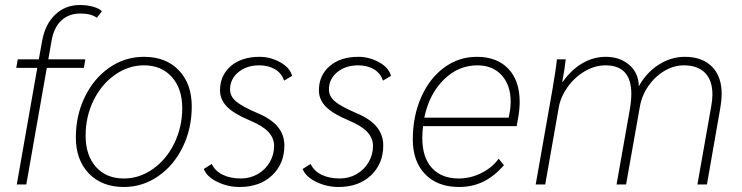

<svg xmlns="http://www.w3.org/2000/svg" viewBox="-20 -737 2963 767"><path d="M129 -466H45L51 -500H135L148 -572Q160 -640 200.5 -678.5Q241 -717 299 -717Q328 -717 352.5 -710Q377 -703 387 -692L367 -666Q344 -683 301 -683Q255 -683 225 -655Q195 -627 186 -574L173 -500H321L315 -466H167L85 0H47Z M283 -188Q283 -276 319 -350Q355 -424 417 -467Q479 -510 555 -510Q643 -510 694.5 -456Q746 -402 746 -312Q746 -224 710.5 -150.5Q675 -77 612.5 -33.5Q550 10 475 10Q387 10 335 -44Q283 -98 283 -188ZM708 -305Q708 -383 666.5 -429.5Q625 -476 555 -476Q493 -476 439 -438Q385 -400 353.5 -335.5Q322 -271 322 -195Q322 -117 363 -70.5Q404 -24 475 -24Q537 -24 591 -62Q645 -100 676.5 -165Q708 -230 708 -305Z M794 -62 826 -82Q839 -54 869.5 -39Q900 -24 942 -24Q979 -24 1009.5 -41.5Q1040 -59 1057.5 -89Q1075 -119 1075 -154Q1075 -185 1052.5 -209.5Q1030 -234 980 -255Q915 -282 887 -310.5Q859 -339 859 -376Q859 -436 902 -473Q945 -510 1017 -510Q1060 -510 1099 -488.5Q1138 -467 1147 -434L1115 -415Q1104 -446 1077.5 -461Q1051 -476 1016 -476Q965 -476 932 -448.5Q899 -421 899 -380Q899 -352 923.5 -331.5Q948 -311 1009 -285Q1064 -262 1090 -230Q1116 -198 1116 -156Q1116 -83 1067 -36.5Q1018 10 937 10Q890 10 848 -10.5Q806 -31 794 -62Z M1189 -62 1221 -82Q1234 -54 1264.5 -39Q1295 -24 1337 -24Q1374 -24 1404.5 -41.5Q1435 -59 1452.5 -89Q1470 -119 1470 -154Q1470 -185 1447.5 -209.5Q1425 -234 1375 -255Q1310 -282 1282 -310.5Q1254 -339 1254 -376Q1254 -436 1297 -473Q1340 -510 1412 -510Q1455 -510 1494 -488.5Q1533 -467 1542 -434L1510 -415Q1499 -446 1472.5 -461Q1446 -476 1411 -476Q1360 -476 1327 -448.5Q1294 -421 1294 -380Q1294 -352 1318.5 -331.5Q1343 -311 1404 -285Q1459 -262 1485 -230Q1511 -198 1511 -156Q1511 -83 1462 -36.5Q1413 10 1332 10Q1285 10 1243 -10.5Q1201 -31 1189 -62Z M2056 -330Q2056 -300 2050 -267L2044 -233H1670Q1667 -209 1667 -185Q1667 -109 1705 -66.5Q1743 -24 1813 -24Q1859 -24 1902.5 -45.5Q1946 -67 1972 -103L1993 -77Q1955 -33 1911 -11.5Q1867 10 1814 10Q1728 10 1678.5 -41Q1629 -92 1629 -180Q1629 -272 1662 -347.5Q1695 -423 1753.5 -466.5Q1812 -510 1885 -510Q1965 -510 2010.5 -462.5Q2056 -415 2056 -330ZM2020 -331Q2020 -397 1984 -436.5Q1948 -476 1887 -476Q1810 -476 1752 -418Q1694 -360 1675 -267H2012L2014 -277Q2020 -306 2020 -331Z M2187 -380Q2202 -469 2205 -500H2240Q2236 -462 2226 -410H2228Q2262 -458 2306 -484Q2350 -510 2400 -510Q2456 -510 2493.5 -478Q2531 -446 2532 -392Q2561 -446 2610.5 -478Q2660 -510 2716 -510Q2785 -510 2824 -471Q2863 -432 2863 -361Q2863 -339 2858 -309L2804 0H2766L2821 -311Q2826 -339 2826 -359Q2826 -416 2796.5 -446Q2767 -476 2712 -476Q2672 -476 2634.5 -454Q2597 -432 2570.5 -394Q2544 -356 2536 -310L2481 0H2443L2496 -300Q2502 -335 2502 -362Q2502 -476 2399 -476Q2356 -476 2315.5 -452Q2275 -428 2247 -388.5Q2219 -349 2212 -307L2158 0H2120Z"/></svg>

Font: Sarabun Thin
Style: Italic
Weight: 250
Italic angle: -10°
Designer: Suppakit Chalermlarp | Katatrad Co.,Ltd.
Foundry: Cadson Demak Co.,Ltd.
Version: Version 1.000; ttfautohint (v1.6)